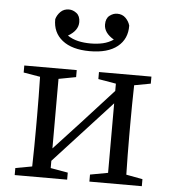

<svg xmlns="http://www.w3.org/2000/svg" viewBox="-52 -770 730 817"><g transform="rotate(5 313.0 -361.0)"><path d="M360 -438V-468H584V-438L514 -425Q513 -388 512.5 -341.5Q512 -295 512 -260V-208Q512 -173 512.5 -127Q513 -81 514 -43L584 -30V0H360V-30L436 -44V-341L191 -74V-43L265 -30V0H41V-30L112 -43Q113 -81 113.5 -127Q114 -173 114 -208V-260Q114 -295 113.5 -341.5Q113 -388 112 -426L41 -438V-468H265V-438L191 -424V-127L302 -247L436 -394V-425ZM313 -553Q237 -553 195.5 -586Q154 -619 155 -676Q160 -694 174 -708Q188 -722 210 -722Q227 -722 242.5 -710Q258 -698 258 -672Q258 -636 215 -611Q236 -597 260.5 -591.5Q285 -586 313 -586Q342 -586 366 -591.5Q390 -597 411 -611Q368 -636 368 -672Q368 -698 383.5 -710Q399 -722 416 -722Q438 -722 452 -708Q466 -694 471 -676Q472 -619 431 -586Q390 -553 313 -553Z"/></g></svg>

Font: Source Serif 4 Subhead
Style: Regular
Weight: 400
Designer: Frank Grießhammer
Foundry: Adobe Systems Incorporated
Version: Version 4.004;hotconv 1.0.117;makeotfexe 2.5.65602